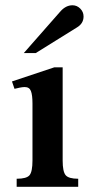

<svg xmlns="http://www.w3.org/2000/svg" viewBox="-20 -716 340 736"><path d="M279.8 0H43.9V-30.8Q82 -30.8 93.3 -44.4Q104.5 -58.1 104.5 -100.6V-319.3Q104.5 -351.6 98.6 -366.9Q92.8 -382.3 74.7 -382.3Q66.9 -382.3 55.9 -380.1Q44.9 -377.9 35.6 -375.5L25.9 -403.8L188.5 -458H220.2V-100.1Q220.2 -58.1 231.7 -44.4Q243.2 -30.8 279.8 -30.8ZM300.3 -652.8Q300.3 -626 274.9 -610.8L117.2 -512.7H71.3L212.9 -673.8Q233.4 -695.8 257.8 -695.8Q274.9 -695.8 287.6 -683.1Q300.3 -670.4 300.3 -652.8Z"/></svg>

Font: Awami Nastaliq
Style: Bold
Weight: 700
Designer: Peter Martin, SIL International
Foundry: SIL International
Version: Version 3.100